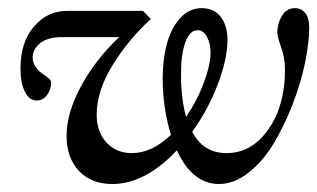

<svg xmlns="http://www.w3.org/2000/svg" viewBox="-20 -445 787 476"><path d="M258.3 11.2Q206.5 11.2 175.8 -21.2Q145 -53.7 145 -107.9Q145 -164.1 180.2 -230Q215.3 -295.9 275.4 -353H134.8Q98.1 -353 79.6 -338.1Q61 -323.2 61 -302.2Q61 -290 68.1 -279.5Q75.2 -269 84 -263.2Q92.8 -257.3 99.9 -251.5Q106.9 -245.6 106.9 -240.7Q106.9 -222.7 96.4 -209.2Q85.9 -195.8 71.3 -195.8Q52.7 -195.8 41.7 -217.5Q30.8 -239.3 30.8 -275.4Q30.8 -340.3 64.2 -379.2Q97.7 -418 145.5 -418H334.5L354 -397.9Q298.8 -347.7 259.3 -283.7Q219.7 -219.7 219.7 -160.6Q219.7 -117.7 244.1 -91.6Q268.6 -65.4 306.6 -65.4Q356.9 -65.4 403.8 -110.8Q383.3 -178.2 383.3 -250Q383.3 -297.4 393.6 -335.9Q403.8 -374.5 426.3 -399.7Q448.7 -424.8 480 -424.8Q510.7 -424.8 527.3 -403.3Q543.9 -381.8 543.9 -346.2Q543.9 -298.8 520 -236.1Q496.1 -173.3 456.5 -118.2Q484.4 -65.4 541.5 -65.4Q604 -65.4 645.3 -124.3Q686.5 -183.1 686.5 -271.5Q686.5 -301.8 677 -327.9Q667.5 -354 667.5 -364.7Q667.5 -386.7 679 -405.8Q690.4 -424.8 711.4 -424.8Q727.1 -424.8 736.8 -412.6Q746.6 -400.4 746.6 -377Q746.6 -338.9 736.1 -288.6Q725.6 -238.3 705.3 -186Q685.1 -133.8 658.7 -89.6Q632.3 -45.4 596.4 -17.1Q560.5 11.2 522.9 11.2Q457 11.2 418.5 -72.3Q339.8 11.2 258.3 11.2ZM428.7 -260.3Q428.7 -200.2 441.4 -155.3Q468.8 -195.3 485.4 -240Q502 -284.7 502 -314.9Q502 -336.9 493.2 -353.5Q484.4 -370.1 469.7 -370.1Q450.2 -370.1 439.5 -340.1Q428.7 -310.1 428.7 -260.3Z"/></svg>

Font: Elstob 18pt
Style: Italic
Weight: 400
Italic angle: -20°
Designer: Peter S. Baker
Version: Version 1.015